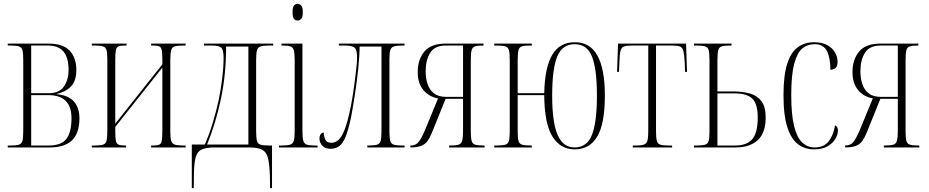

<svg xmlns="http://www.w3.org/2000/svg" viewBox="-20 -761 4795 991"><path d="M20 0V-10H35Q64 -10 78 -14.5Q92 -19 96 -34.5Q100 -50 100 -85V-451Q100 -485 96 -501Q92 -517 78 -521.5Q64 -526 35 -526H20V-536H230Q306 -536 340 -499Q374 -462 374 -400Q374 -344 347 -315.5Q320 -287 272 -276V-275Q334 -269 362 -236.5Q390 -204 390 -151Q390 -73 351.5 -36.5Q313 0 238 0ZM232 -280Q287 -280 310.5 -315.5Q334 -351 334 -398Q334 -463 308 -494.5Q282 -526 227 -526H141V-280ZM233 -10Q296 -10 322.5 -44Q349 -78 349 -151Q349 -270 229 -270H141V-10Z M454 0V-10H469Q498 -10 512 -14.5Q526 -19 530 -35Q534 -51 534 -85V-451Q534 -485 530 -501Q526 -517 512 -521.5Q498 -526 469 -526H454V-536H633V-526H626Q602 -526 591.5 -521.5Q581 -517 578 -501.5Q575 -486 575 -453V-123L818 -429V-453Q818 -486 815 -501.5Q812 -517 802 -521.5Q792 -526 771 -526H760V-536H938V-526H928Q897 -526 882.5 -522Q868 -518 863.5 -502Q859 -486 859 -451V-85Q859 -50 863.5 -34.5Q868 -19 882.5 -14.5Q897 -10 928 -10H938V0H760V-10H771Q792 -10 802 -14.5Q812 -19 815 -34.5Q818 -50 818 -84V-412L575 -106V-84Q575 -50 578 -34.5Q581 -19 592 -14.5Q603 -10 625 -10H631V0Z M970 210V-15H1037Q1060 -67 1077.5 -125Q1095 -183 1108 -241Q1120 -299 1127 -357Q1134 -415 1134 -461Q1134 -503 1122.5 -514.5Q1111 -526 1074 -526H1033V-536H1390V-526H1366Q1338 -526 1324 -521Q1310 -516 1306 -500Q1302 -484 1302 -450V-85Q1302 -51 1306 -35Q1310 -19 1324 -14.5Q1338 -10 1367 -10H1384V210H1374L1373 145Q1371 86 1363 54.5Q1355 23 1332.5 11.5Q1310 0 1264 0H1089Q1046 0 1022.5 10Q999 20 990.5 49Q982 78 981 135L980 210ZM1049 -15H1262V-521H1147Q1147 -377 1120.5 -251.5Q1094 -126 1049 -15Z M1516 -655Q1504 -655 1497 -664Q1490 -673 1490 -698Q1490 -723 1497 -732Q1504 -741 1516 -741Q1527 -741 1535 -732Q1543 -723 1543 -698Q1543 -673 1535 -664Q1527 -655 1516 -655ZM1420 0V-10H1435Q1464 -10 1478 -14.5Q1492 -19 1496.5 -35Q1501 -51 1501 -86V-448Q1501 -483 1497 -499.5Q1493 -516 1480.5 -521Q1468 -526 1440 -526H1433V-536H1541V-86Q1541 -51 1545.5 -35Q1550 -19 1563.5 -14.5Q1577 -10 1606 -10H1619V0Z M1686 7Q1659 7 1644 -8.5Q1629 -24 1629 -47Q1629 -59 1635 -68Q1641 -77 1651 -77Q1652 -55 1659.5 -39.5Q1667 -24 1690 -24Q1710 -24 1727 -38.5Q1744 -53 1760 -95Q1776 -137 1792 -218Q1796 -239 1801.5 -273Q1807 -307 1811.5 -344Q1816 -381 1819.5 -413Q1823 -445 1823 -463Q1823 -506 1809 -516Q1795 -526 1759 -526H1729V-536H2068V-526H2059Q2030 -526 2015 -522Q2000 -518 1995 -503.5Q1990 -489 1990 -457V-85Q1990 -51 1994 -35Q1998 -19 2012 -14.5Q2026 -10 2055 -10H2068V0H1876V-10H1883Q1913 -10 1927 -14.5Q1941 -19 1945 -35Q1949 -51 1949 -85V-521H1836Q1836 -471 1829 -405.5Q1822 -340 1812 -274Q1802 -208 1792 -156Q1779 -94 1765 -58Q1751 -22 1732 -7.5Q1713 7 1686 7Z M2098 0V-10H2101Q2127 -10 2142 -30Q2157 -50 2173 -88L2241 -253Q2193 -262 2164.5 -297Q2136 -332 2136 -389Q2136 -453 2170 -494.5Q2204 -536 2281 -536H2476V-526H2474Q2445 -526 2431.5 -521.5Q2418 -517 2414 -501Q2410 -485 2410 -451V-85Q2410 -51 2414 -35Q2418 -19 2432 -14.5Q2446 -10 2475 -10H2481V0H2298V-10H2305Q2334 -10 2347.5 -14.5Q2361 -19 2365.5 -35Q2370 -51 2370 -85V-251H2280L2208 -73Q2198 -49 2186.5 -33Q2175 -17 2154.5 -8.5Q2134 0 2098 0ZM2282 -261H2370V-526H2281Q2224 -526 2200.5 -488.5Q2177 -451 2177 -392Q2177 -357 2187 -327Q2197 -297 2220 -279Q2243 -261 2282 -261Z M2946 10Q2872 10 2831 -57Q2790 -124 2789 -270H2652V-85Q2652 -50 2656 -34.5Q2660 -19 2674 -14.5Q2688 -10 2720 -10H2725V0H2531V-10H2546Q2575 -10 2589 -14.5Q2603 -19 2607 -34.5Q2611 -50 2611 -85V-451Q2611 -485 2607 -501Q2603 -517 2589 -521.5Q2575 -526 2546 -526H2531V-536H2725V-526H2715Q2686 -526 2673 -521.5Q2660 -517 2656 -501Q2652 -485 2652 -451V-280H2789Q2792 -414 2830.5 -478.5Q2869 -543 2947 -543Q3026 -543 3064 -473.5Q3102 -404 3102 -267Q3102 -122 3062.5 -56Q3023 10 2946 10ZM2946 0Q3010 0 3035.5 -65.5Q3061 -131 3061 -267Q3061 -405 3035.5 -469Q3010 -533 2946 -533Q2882 -533 2856 -469Q2830 -405 2830 -267Q2830 -130 2858 -65Q2886 0 2946 0Z M3246 0V-10H3260Q3289 -10 3303 -14.5Q3317 -19 3321.5 -35Q3326 -51 3326 -85V-526H3242Q3214 -526 3200.5 -521Q3187 -516 3182.5 -498Q3178 -480 3177 -440L3175 -390H3165L3170 -536H3521L3526 -390H3516L3514 -440Q3512 -479 3507.5 -497.5Q3503 -516 3489.5 -521Q3476 -526 3448 -526H3366V-85Q3366 -51 3370 -35Q3374 -19 3388 -14.5Q3402 -10 3431 -10H3449V0Z M3562 0V-10H3577Q3606 -10 3620 -14.5Q3634 -19 3638 -35Q3642 -51 3642 -85V-450Q3642 -485 3638 -501Q3634 -517 3620 -521.5Q3606 -526 3577 -526H3562V-536H3756V-526H3747Q3718 -526 3704.5 -521.5Q3691 -517 3687 -501Q3683 -485 3683 -451V-289H3765Q3813 -289 3850.5 -278.5Q3888 -268 3910 -239Q3932 -210 3932 -154Q3932 -75 3891 -37.5Q3850 0 3778 0ZM3775 -10Q3835 -10 3863 -43Q3891 -76 3891 -154Q3891 -225 3863 -252Q3835 -279 3770 -279H3683V-10Z M4181 10Q4136 10 4100.5 -15.5Q4065 -41 4044.5 -102Q4024 -163 4024 -270Q4024 -375 4044 -434.5Q4064 -494 4099.5 -518.5Q4135 -543 4182 -543Q4223 -543 4250 -528Q4277 -513 4290 -490Q4303 -467 4303 -443Q4303 -418 4292 -409.5Q4281 -401 4266 -401Q4266 -461 4248.5 -497Q4231 -533 4184 -533Q4147 -533 4120.5 -510.5Q4094 -488 4079 -431Q4064 -374 4064 -270Q4064 -170 4078.5 -111Q4093 -52 4120 -26Q4147 0 4185 0Q4233 0 4257.5 -32Q4282 -64 4290 -114Q4305 -107 4305 -87Q4305 -67 4292 -44.5Q4279 -22 4251.5 -6Q4224 10 4181 10Z M4342 0V-10H4345Q4371 -10 4386 -30Q4401 -50 4417 -88L4485 -253Q4437 -262 4408.5 -297Q4380 -332 4380 -389Q4380 -453 4414 -494.5Q4448 -536 4525 -536H4720V-526H4718Q4689 -526 4675.5 -521.5Q4662 -517 4658 -501Q4654 -485 4654 -451V-85Q4654 -51 4658 -35Q4662 -19 4676 -14.5Q4690 -10 4719 -10H4725V0H4542V-10H4549Q4578 -10 4591.5 -14.5Q4605 -19 4609.5 -35Q4614 -51 4614 -85V-251H4524L4452 -73Q4442 -49 4430.5 -33Q4419 -17 4398.5 -8.5Q4378 0 4342 0ZM4526 -261H4614V-526H4525Q4468 -526 4444.5 -488.5Q4421 -451 4421 -392Q4421 -357 4431 -327Q4441 -297 4464 -279Q4487 -261 4526 -261Z"/></svg>

Font: Noto Serif Display ExtraCondensed ExtraLight
Style: Regular
Weight: 200
Width: 2
Designer: Monotype Design Team
Foundry: Monotype Imaging Inc.
Version: Version 2.009